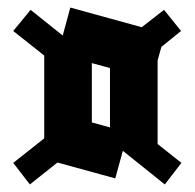

<svg xmlns="http://www.w3.org/2000/svg" viewBox="-20 -602 515 508"><path d="M59 -114 15 -171 97 -236V-455L15 -520L61 -576L146 -508L166 -582L355 -530L414 -576L459 -520L407 -478L397 -442V-221L460 -171L416 -114L305 -203L285 -130L132 -172ZM223 -278 271 -265V-422L223 -435Z"/></svg>

Font: Blaka
Style: Regular
Weight: 400
Designer: Mohamed Gaber
Foundry: Kief Type Foundry
Version: Version 1.003; ttfautohint (v1.8.4.7-5d5b)